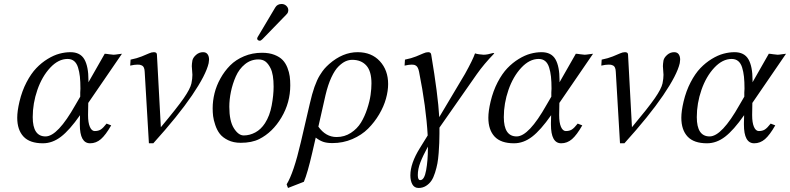

<svg xmlns="http://www.w3.org/2000/svg" viewBox="-20 -702 3938 957"><path d="M419.9 -189 418.9 -130.9V-127.9Q418.9 -90.3 428 -69.6Q437 -48.8 452.1 -48.8Q470.2 -48.8 482.2 -56.4Q494.1 -64 511.2 -85.9L534.2 -77.1Q506.8 -29.3 482.9 -8.5Q459 12.2 429.2 12.2Q377.9 12.2 377.9 -81.1V-88.9L378.9 -127.9Q326.7 -53.2 283.9 -20.5Q241.2 12.2 193.8 12.2Q128.4 12.2 97.2 -21.2Q65.9 -54.7 65.9 -115.2Q65.9 -148.4 77.1 -195.8Q89.8 -249 112.3 -292Q134.8 -335 160.9 -362.3Q187 -389.6 217.5 -408.2Q248 -426.8 276.1 -434.3Q304.2 -441.9 331.1 -441.9Q379.9 -441.9 400.4 -406.5Q420.9 -371.1 420.9 -301.8V-293V-292L502 -434.1Q508.8 -434.1 523.9 -431.6Q539.1 -429.2 545.9 -429.2Q553.2 -429.2 567.6 -431.6Q582 -434.1 587.9 -434.1ZM316.9 -408.2Q271 -408.2 230.2 -364.5Q189.5 -320.8 166.3 -253.9Q143.1 -187 143.1 -118.2Q143.1 -22 207 -22Q267.6 -22 356 -179.2L379.9 -220.2V-241.2Q379.9 -244.6 380.4 -250.7Q380.9 -256.8 380.9 -259.8Q380.9 -294.9 378.2 -319.8Q375.5 -344.7 368.9 -365.7Q362.3 -386.7 349.4 -397.5Q336.4 -408.2 316.9 -408.2Z M701.2 -344.2Q700.7 -356.9 697.3 -364.7Q693.8 -372.6 687.7 -375.5Q681.6 -378.4 677.2 -379.2Q672.9 -379.9 665 -379.9Q650.4 -379.9 628.9 -375L630.9 -404.8Q662.6 -411.1 686.3 -420.7Q710 -430.2 722.7 -436Q735.4 -441.9 747.1 -441.9Q762.2 -441.9 762.2 -429.2L781.7 -67.9Q863.3 -165.5 895.8 -212.4Q928.2 -259.3 934.1 -286.1Q939 -310.1 939 -329.1Q939 -337.9 937.5 -351.1Q936 -364.3 936 -372.1Q936 -382.8 939 -400.9Q942.4 -415.5 957.5 -428.7Q972.7 -441.9 992.2 -441.9Q1007.3 -441.9 1014.6 -431.6Q1022 -421.4 1022 -404.8Q1022 -398.9 1020 -387.2Q1006.8 -329.1 937.3 -226.8Q867.7 -124.5 744.1 12.2H722.2Z M1123 -169.9Q1123 -98.6 1145.8 -62.7Q1168.5 -26.9 1194.8 -26.9Q1224.6 -26.9 1252.7 -42Q1280.8 -57.1 1300.8 -87.9Q1324.7 -125 1334.2 -176.3Q1343.8 -227.5 1343.8 -270Q1343.8 -331.5 1328.6 -361.8Q1317.4 -384.3 1303.5 -395Q1289.6 -405.8 1268.1 -405.8Q1230.5 -405.8 1201.2 -382.1Q1171.9 -358.4 1155.5 -321.3Q1139.2 -284.2 1131.1 -245.1Q1123 -206.1 1123 -169.9ZM1040 -162.1Q1040 -199.2 1049.3 -237.1Q1058.6 -274.9 1078.9 -311.3Q1099.1 -347.7 1127.2 -376Q1155.3 -404.3 1196.5 -421.6Q1237.8 -439 1286.1 -439Q1321.8 -439 1347.9 -428.7Q1374 -418.5 1388.9 -402.8Q1403.8 -387.2 1412.6 -364.5Q1421.4 -341.8 1424.1 -321.5Q1426.8 -301.3 1426.8 -276.9Q1426.8 -190.4 1382.8 -116.5Q1338.9 -42.5 1272 -8.8Q1234.9 9.8 1179.7 9.8Q1143.6 9.8 1116.7 -3.4Q1089.8 -16.6 1075.7 -34.9Q1061.5 -53.2 1053 -78.9Q1044.4 -104.5 1042.2 -123.3Q1040 -142.1 1040 -162.1ZM1383.8 -682.1Q1397.5 -682.1 1407.2 -672.9Q1417 -663.6 1417 -650.9Q1417 -646 1416 -644Q1414.1 -635.3 1406.7 -628.9L1288.1 -506.8Q1280.3 -499 1274.9 -499Q1269.5 -499 1265.6 -502.2Q1261.7 -505.4 1261.7 -509.8Q1261.7 -512.2 1262.7 -513.2Q1262.7 -515.6 1267.1 -522L1352.1 -665Q1362.3 -682.1 1383.8 -682.1Z M1914.6 -283.2Q1914.6 -249 1903.8 -210.2Q1893.1 -171.4 1869.9 -132.1Q1846.7 -92.8 1814.7 -60.8Q1782.7 -28.8 1736.3 -8.8Q1689.9 11.2 1636.7 11.2Q1608.4 11.2 1590.1 4.6Q1571.8 -2 1553.7 -16.1L1536.6 58.1Q1512.7 162.1 1494.6 204.1L1415.5 234.9L1408.7 216.8Q1443.8 160.2 1479.5 6.8L1523.9 -184.1Q1535.6 -235.4 1547.4 -268.6Q1560.1 -304.2 1573.7 -326.2Q1587.4 -348.1 1596.7 -358.9Q1606 -369.6 1620.6 -382.8Q1688 -441.9 1762.7 -441.9Q1832 -441.9 1873.3 -397Q1914.6 -352.1 1914.6 -283.2ZM1657.7 -19Q1697.3 -19 1729 -39.8Q1760.7 -60.5 1779.3 -91.1Q1797.9 -121.6 1810.3 -159.7Q1822.8 -197.8 1827.1 -229Q1831.5 -260.3 1831.5 -286.1Q1831.5 -347.2 1805.9 -375.5Q1780.3 -403.8 1735.8 -403.8Q1718.8 -403.8 1702.4 -396.5Q1686 -389.2 1667.5 -371.1Q1648.9 -353 1631.8 -316.4Q1614.7 -279.8 1602.5 -228L1566.9 -70.8Q1603.5 -19 1657.7 -19Z M2074.7 195.8Q2095.2 195.8 2104 146.7Q2112.8 97.7 2112.8 38.1V28.8Q2087.4 75.7 2075 108.2Q2062.5 140.6 2062.5 170.9Q2062.5 195.8 2074.7 195.8ZM2170.4 -36.1Q2169.9 -8.3 2169.4 10.7Q2168.9 29.8 2166.5 60.5Q2164.1 91.3 2160.2 112.5Q2156.2 133.8 2148.4 158.7Q2140.6 183.6 2130.1 199Q2119.6 214.4 2103.3 224.6Q2086.9 234.9 2066.4 234.9Q2045.4 234.9 2035.4 217Q2025.4 199.2 2025.4 171.9Q2025.4 112.3 2072.8 36.1L2111.8 -26.9Q2104 -168 2068.8 -344.2Q2066.4 -356 2062.7 -363.5Q2059.1 -371.1 2053.7 -374.5Q2048.3 -377.9 2043.9 -378.9Q2039.6 -379.9 2032.7 -379.9Q2018.1 -379.9 1996.6 -375L1998.5 -404.8Q2030.3 -411.1 2054 -420.7Q2077.6 -430.2 2090.3 -436Q2103 -441.9 2114.7 -441.9Q2127.9 -441.9 2129.4 -429.2Q2163.1 -229 2169.4 -118.2L2297.9 -334Q2337.4 -405.3 2347.7 -436Q2353.5 -433.6 2368.4 -431.4Q2383.3 -429.2 2390.6 -429.2Q2409.2 -429.2 2438.5 -438L2443.8 -436Q2392.1 -382.8 2356.4 -332L2170.4 -65.9Z M2768.1 -189 2767.1 -130.9V-127.9Q2767.1 -90.3 2776.1 -69.6Q2785.2 -48.8 2800.3 -48.8Q2818.4 -48.8 2830.3 -56.4Q2842.3 -64 2859.4 -85.9L2882.3 -77.1Q2855 -29.3 2831.1 -8.5Q2807.1 12.2 2777.3 12.2Q2726.1 12.2 2726.1 -81.1V-88.9L2727.1 -127.9Q2674.8 -53.2 2632.1 -20.5Q2589.4 12.2 2542 12.2Q2476.6 12.2 2445.3 -21.2Q2414.1 -54.7 2414.1 -115.2Q2414.1 -148.4 2425.3 -195.8Q2438 -249 2460.4 -292Q2482.9 -335 2509 -362.3Q2535.2 -389.6 2565.7 -408.2Q2596.2 -426.8 2624.3 -434.3Q2652.3 -441.9 2679.2 -441.9Q2728 -441.9 2748.5 -406.5Q2769 -371.1 2769 -301.8V-293V-292L2850.1 -434.1Q2856.9 -434.1 2872.1 -431.6Q2887.2 -429.2 2894 -429.2Q2901.4 -429.2 2915.8 -431.6Q2930.2 -434.1 2936 -434.1ZM2665 -408.2Q2619.1 -408.2 2578.4 -364.5Q2537.6 -320.8 2514.4 -253.9Q2491.2 -187 2491.2 -118.2Q2491.2 -22 2555.2 -22Q2615.7 -22 2704.1 -179.2L2728 -220.2V-241.2Q2728 -244.6 2728.5 -250.7Q2729 -256.8 2729 -259.8Q2729 -294.9 2726.3 -319.8Q2723.6 -344.7 2717 -365.7Q2710.4 -386.7 2697.5 -397.5Q2684.6 -408.2 2665 -408.2Z M3049.3 -344.2Q3048.8 -356.9 3045.4 -364.7Q3042 -372.6 3035.9 -375.5Q3029.8 -378.4 3025.4 -379.2Q3021 -379.9 3013.2 -379.9Q2998.5 -379.9 2977.1 -375L2979 -404.8Q3010.7 -411.1 3034.4 -420.7Q3058.1 -430.2 3070.8 -436Q3083.5 -441.9 3095.2 -441.9Q3110.4 -441.9 3110.4 -429.2L3129.9 -67.9Q3211.4 -165.5 3243.9 -212.4Q3276.4 -259.3 3282.2 -286.1Q3287.1 -310.1 3287.1 -329.1Q3287.1 -337.9 3285.6 -351.1Q3284.2 -364.3 3284.2 -372.1Q3284.2 -382.8 3287.1 -400.9Q3290.5 -415.5 3305.7 -428.7Q3320.8 -441.9 3340.3 -441.9Q3355.5 -441.9 3362.8 -431.6Q3370.1 -421.4 3370.1 -404.8Q3370.1 -398.9 3368.2 -387.2Q3355 -329.1 3285.4 -226.8Q3215.8 -124.5 3092.3 12.2H3070.3Z M3730 -189 3729 -130.9V-127.9Q3729 -90.3 3738 -69.6Q3747.1 -48.8 3762.2 -48.8Q3780.3 -48.8 3792.2 -56.4Q3804.2 -64 3821.3 -85.9L3844.2 -77.1Q3816.9 -29.3 3793 -8.5Q3769 12.2 3739.3 12.2Q3688 12.2 3688 -81.1V-88.9L3689 -127.9Q3636.7 -53.2 3594 -20.5Q3551.3 12.2 3503.9 12.2Q3438.5 12.2 3407.2 -21.2Q3376 -54.7 3376 -115.2Q3376 -148.4 3387.2 -195.8Q3399.9 -249 3422.4 -292Q3444.8 -335 3470.9 -362.3Q3497.1 -389.6 3527.6 -408.2Q3558.1 -426.8 3586.2 -434.3Q3614.3 -441.9 3641.1 -441.9Q3689.9 -441.9 3710.4 -406.5Q3731 -371.1 3731 -301.8V-293V-292L3812 -434.1Q3818.8 -434.1 3834 -431.6Q3849.1 -429.2 3856 -429.2Q3863.3 -429.2 3877.7 -431.6Q3892.1 -434.1 3897.9 -434.1ZM3627 -408.2Q3581.1 -408.2 3540.3 -364.5Q3499.5 -320.8 3476.3 -253.9Q3453.1 -187 3453.1 -118.2Q3453.1 -22 3517.1 -22Q3577.6 -22 3666 -179.2L3689.9 -220.2V-241.2Q3689.9 -244.6 3690.4 -250.7Q3690.9 -256.8 3690.9 -259.8Q3690.9 -294.9 3688.2 -319.8Q3685.5 -344.7 3679 -365.7Q3672.4 -386.7 3659.4 -397.5Q3646.5 -408.2 3627 -408.2Z"/></svg>

Font: Linux Libertine G
Style: Italic
Weight: 400
Italic angle: -12°
Designer: Philipp H. Poll
Foundry: Philipp H. Poll
Version: Version 5.1.3